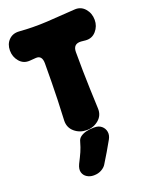

<svg xmlns="http://www.w3.org/2000/svg" viewBox="-184 -782 907 1171"><g transform="rotate(-20 270.0 -196.5)"><path d="M379 -76Q381 -31 348 -3Q315 25 271 25Q225 25 192 -3Q159 -31 160 -76Q164 -151 165.5 -209Q167 -267 168 -323Q169 -379 169 -445Q169 -498 128 -495Q118 -494 108 -493.5Q98 -493 88 -492Q47 -489 21 -519.5Q-5 -550 -5 -591Q-5 -633 21 -659Q47 -685 88 -682Q178 -675 268 -680Q358 -685 451 -692Q492 -695 518.5 -664.5Q545 -634 545 -591Q545 -550 518.5 -519.5Q492 -489 451 -492Q444 -493 436.5 -493.5Q429 -494 421 -495Q370 -498 370 -445Q370 -378 371 -321.5Q372 -265 374 -207Q376 -149 379 -76ZM298 258Q288 275 266.5 287Q245 299 218 299H214Q192 299 173 287.5Q154 276 147.5 254.5Q141 233 155 203Q175 164 186.5 138Q198 112 208 76Q212 59 226.5 48Q241 37 263.5 31Q286 25 312 25H319Q347 25 364.5 40Q382 55 386 77.5Q390 100 377 124Q355 163 338 192Q321 221 298 258Z"/></g></svg>

Font: Winky Sans Black
Style: Regular
Weight: 900
Designer: Simon Atzbach
Foundry: typofactur
Version: Version 1.205